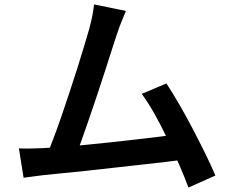

<svg xmlns="http://www.w3.org/2000/svg" viewBox="-20 -801 1040 863"><path d="M546 -752Q537 -730 526.5 -704.5Q516 -679 505 -646Q496 -619 482 -575Q468 -531 451 -478.5Q434 -426 415.5 -370.5Q397 -315 379 -263Q361 -211 346 -168.5Q331 -126 320 -101L188 -96Q201 -128 218.5 -174Q236 -220 255 -275Q274 -330 293 -387.5Q312 -445 329 -499Q346 -553 359.5 -598Q373 -643 381 -671Q391 -708 395.5 -732.5Q400 -757 403 -781ZM728 -426Q755 -385 786 -331.5Q817 -278 847.5 -219.5Q878 -161 904.5 -107Q931 -53 948 -12L827 42Q811 -2 786 -59.5Q761 -117 732.5 -177Q704 -237 674 -290Q644 -343 617 -379ZM170 -135Q205 -137 254.5 -140.5Q304 -144 361 -149.5Q418 -155 478 -161.5Q538 -168 595 -174.5Q652 -181 700.5 -187Q749 -193 783 -198L811 -84Q775 -79 723.5 -73Q672 -67 612.5 -60.5Q553 -54 491 -47Q429 -40 370 -33.5Q311 -27 261 -22.5Q211 -18 177 -14Q158 -12 134 -8.5Q110 -5 86 -2L65 -134Q90 -133 118.5 -133.5Q147 -134 170 -135Z"/></svg>

Font: Noto Sans SC Thin SemiBold
Style: Regular
Weight: 600
Version: Version 2.004-H2;hotconv 1.0.118;makeotfexe 2.5.65603